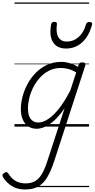

<svg xmlns="http://www.w3.org/2000/svg" viewBox="-116 -1015 759 1539"><path d="M84 504Q26 504 -17.5 478.5Q-61 453 -90 408Q-97 398 -96 388.5Q-95 379 -82 371Q-71 363 -63 365Q-55 367 -49 376Q-23 418 11 436.5Q45 455 89 455Q136 455 167.5 435.5Q199 416 222 375.5Q245 335 265 272L402 -148Q361 -88 321.5 -51.5Q282 -15 245.5 1Q209 17 178 17Q139 17 110.5 -2Q82 -21 66.5 -57Q51 -93 51 -141Q51 -186 64 -237.5Q77 -289 103 -338.5Q129 -388 168.5 -429Q208 -470 260 -494.5Q312 -519 377 -519Q409 -519 444 -508.5Q479 -498 509 -479L514 -496Q518 -507 524.5 -511Q531 -515 544 -515Q562 -515 566.5 -507.5Q571 -500 567 -488L319 275Q293 355 262.5 406Q232 457 189.5 480.5Q147 504 84 504ZM192 -33Q228 -33 270.5 -61Q313 -89 358 -146Q403 -203 448 -291L495 -435Q458 -456 428.5 -463Q399 -470 372 -470Q320 -470 278 -449Q236 -428 204 -392.5Q172 -357 150.5 -314.5Q129 -272 118.5 -228Q108 -184 108 -146Q108 -111 117 -86Q126 -61 145 -47Q164 -33 192 -33ZM414 -626Q341 -626 309 -676.5Q277 -727 294 -820Q296 -830 302.5 -835Q309 -840 320 -840Q332 -840 337 -834.5Q342 -829 340 -820Q331 -753 351.5 -717.5Q372 -682 419 -682Q474 -682 515 -719Q556 -756 573 -819Q577 -830 583.5 -834.5Q590 -839 601 -839Q613 -839 619 -833.5Q625 -828 622 -818Q605 -754 574.5 -711.5Q544 -669 503.5 -647.5Q463 -626 414 -626ZM0 475H598V485H0ZM0 -20H598V0H0ZM0 -505H598V-500H0ZM0 -995H598V-985H0Z"/></svg>

Font: Playwrite SK Guides
Style: Regular
Weight: 400
Designer: Veronika Burian, José Scaglione
Foundry: TypeTogether
Version: Version 1.003